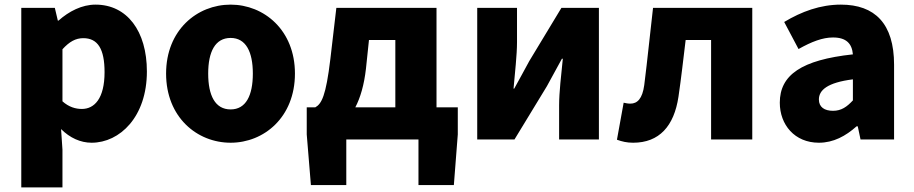

<svg xmlns="http://www.w3.org/2000/svg" viewBox="-20 -603 3950 830"><path d="M72 207H250V44L244 -45C282 -7 328 14 376 14C498 14 615 -98 615 -294C615 -469 529 -583 393 -583C334 -583 278 -554 233 -514H230L217 -569H72ZM334 -132C307 -132 278 -140 250 -165V-390C280 -423 307 -438 340 -438C403 -438 432 -391 432 -291C432 -177 388 -132 334 -132Z M977 14C1121 14 1255 -96 1255 -285C1255 -473 1121 -583 977 -583C832 -583 698 -473 698 -285C698 -96 832 14 977 14ZM977 -130C910 -130 880 -190 880 -285C880 -379 910 -439 977 -439C1043 -439 1073 -379 1073 -285C1073 -190 1043 -130 977 -130Z M1477 0H1789V197H1942L1959 -22V-139H1867V-569H1434L1408 -347C1389 -188 1370 -154 1343 -139H1306V-22L1324 197H1477ZM1516 -139C1538 -181 1554 -236 1562 -306L1575 -430H1689V-139Z M2043 0H2204L2344 -230C2362 -262 2390 -315 2409 -349H2413C2406 -279 2397 -204 2397 -148V0H2569V-569H2407L2268 -339C2251 -306 2221 -254 2203 -220H2200C2206 -289 2215 -365 2215 -421V-569H2043Z M2717 14C2830 14 2894 -58 2913 -185C2925 -266 2934 -349 2944 -430H3054V0H3232V-569H2803C2790 -458 2779 -345 2765 -235C2757 -176 2735 -155 2705 -155C2694 -155 2685 -157 2676 -159L2647 1C2669 9 2690 14 2717 14Z M3520 14C3583 14 3636 -15 3683 -57H3688L3700 0H3845V-323C3845 -501 3762 -583 3615 -583C3526 -583 3445 -553 3370 -508L3432 -391C3489 -423 3536 -441 3581 -441C3639 -441 3663 -414 3667 -368C3445 -344 3351 -279 3351 -159C3351 -64 3415 14 3520 14ZM3581 -124C3544 -124 3520 -140 3520 -173C3520 -213 3556 -246 3667 -260V-169C3641 -141 3617 -124 3581 -124Z"/></svg>

Font: Noto Sans CJK HK Black
Style: Regular
Weight: 900
Designer: Ryoko NISHIZUKA 西塚涼子 (kana, bopomofo & ideographs); Paul D. Hunt (Latin, Greek & Cyrillic); Sandoll Communications 산돌커뮤니
Foundry: Adobe
Version: Version 2.004;hotconv 1.0.118;makeotfexe 2.5.65603